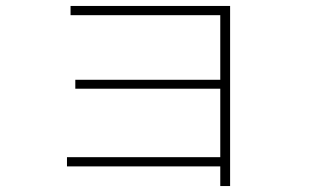

<svg xmlns="http://www.w3.org/2000/svg" viewBox="-20 -581 1040 645"><path d="M720 -22H205V-53H720V-283H233V-313H720V-530H217V-561H753V44H720Z"/></svg>

Font: IBM Plex Sans JP ExtraLight
Style: Regular
Weight: 200
Designer: Mike Abbink; Paul van der Laan; Pieter van Rosmalen; Wujin Sim; Yejin Wi; Jinhee Kim; Boomi Park; Yona Kim; Kichan Ma
Foundry: Sandoll Inc.
Version: Version 1.001